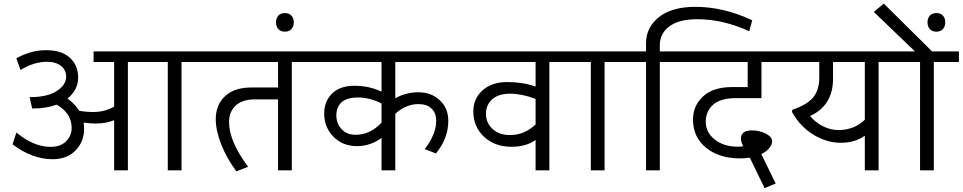

<svg xmlns="http://www.w3.org/2000/svg" viewBox="-20 -926 5234 1044"><path d="M600.6 0V-272.5Q557.1 -254.3 500 -254.3Q471.7 -254.3 434.8 -259.4Q437.3 -241.7 437.3 -226Q437.3 -155.7 390.8 -107.9Q344.3 -60.2 264.9 -60.2Q210.8 -60.2 154.7 -81.1Q98.6 -102.1 48 -141.6L69.3 -205.3Q162.8 -127.4 255.3 -127.4Q307.9 -127.4 338.7 -157Q369.6 -186.6 369.6 -231Q369.6 -310.9 287.7 -356.9Q232.6 -336.2 160.3 -336.2H154.7L141.1 -397.9H144.6Q237.1 -397.9 288.4 -431Q339.7 -464.1 339.7 -508.6Q339.7 -545 311.9 -567.5Q284.1 -590 234.1 -590Q164.8 -590 91.5 -545.5L68.8 -608.7Q147.1 -653.2 231 -653.2Q315 -653.2 360 -612Q405 -570.8 405 -504Q405 -437.3 347.3 -390.3Q387.8 -360.5 410.5 -323.6Q447.9 -317 486.9 -317Q550.6 -317 600.6 -346.3V-589H488.9V-646.6H1102.6V-589H967.1V0H892.3V-589H675.4V0Z M1349.8 -450.5H1491.9V-589H1072.3V-646.6H1703.2V-589H1566.7V0H1491.9V-385.7H1367Q1297.8 -385.7 1261.6 -352.1Q1225.5 -318.5 1225.5 -262.4Q1225.5 -157.7 1329.1 -19.2L1265.4 5.6Q1212.8 -64.7 1182.8 -141.1Q1152.7 -217.4 1153.2 -279.6Q1153.7 -355.9 1203.7 -403.2Q1253.8 -450.5 1349.8 -450.5Z M1493.4 -767.9Q1480.8 -782.1 1480.8 -804.6Q1480.8 -827.1 1493.4 -841Q1506.1 -854.9 1529.1 -854.9Q1552.1 -854.9 1564.7 -841Q1577.4 -827.1 1577.4 -804.6Q1577.4 -782.1 1564.7 -767.9Q1552.1 -753.8 1529.1 -753.8Q1506.1 -753.8 1493.4 -767.9Z M1913 -193.1Q1993.4 -193.1 2054.6 -259.4V-363.5Q1989.9 -395.9 1927.7 -395.9Q1865.5 -395.9 1837.2 -369.8Q1808.9 -343.8 1808.9 -298.8Q1808.9 -253.8 1837.7 -223.5Q1866.5 -193.1 1913 -193.1ZM2129.4 0H2054.6V-176.4Q2028.8 -155.7 1993.7 -143.6Q1958.5 -131.4 1921.1 -131.4Q1842.8 -131.4 1792.7 -182.8Q1742.7 -234.1 1742.7 -308.9Q1742.7 -374.6 1785.4 -417.1Q1828.1 -459.6 1907.7 -459.6Q1987.4 -459.6 2054.6 -427.7V-589H1672.9V-646.6H2500.5V-589H2129.4V-391.8Q2186.6 -424.2 2255.6 -424.2Q2324.6 -424.2 2371.1 -381.2Q2417.6 -338.2 2417.6 -268.5Q2417.6 -173.9 2350.4 -91.5L2289.7 -115.3Q2351.9 -196.7 2351.9 -269.5Q2351.9 -311.4 2326.6 -335.7Q2301.3 -360 2255.8 -360Q2187.1 -360 2129.4 -307.4Z M2892.3 0V-164.8Q2840.2 -127.9 2761.9 -127.9Q2669.4 -127.9 2611.5 -182.8Q2553.6 -237.6 2553.6 -320Q2553.6 -389.3 2603.6 -434.5Q2653.7 -479.8 2738.1 -479.8Q2822.5 -479.8 2892.3 -455.5V-589H2480.3V-646.6H3103.6V-589H2967.1V0ZM2753.3 -191.6Q2831.6 -191.6 2892.3 -249.2V-388.3Q2816.5 -416.6 2753.8 -416.6Q2691.1 -416.6 2656.7 -386.2Q2622.3 -355.9 2622.3 -307.1Q2622.3 -258.3 2658.2 -225Q2694.1 -191.6 2753.3 -191.6Z M3192.6 0V-589H3073.3V-646.6H3403.9V-589H3267.4V0Z M3492.9 0V-589H3373.6V-646.6H3492.9V-691.1Q3492.9 -777.6 3563.4 -833.2Q3634 -888.8 3760.4 -888.8Q3915.6 -888.8 4070.3 -815.5L4054.1 -756.3Q3910.5 -821.5 3771.5 -821.5Q3671.4 -821.5 3619.6 -782.6Q3567.7 -743.7 3567.7 -679V-646.6H3704.2V-589H3567.7V0Z M4005.1 -64.7Q3890.8 -64.7 3819.5 -122.3Q3748.2 -180 3748.2 -276.5Q3748.2 -350.9 3802.8 -401.7Q3857.4 -452.5 3959.6 -452.5H4045.5V-589H3673.9V-646.6H4256.8V-589H4120.3V-392.3H3981.3Q3897.4 -392.3 3857.4 -356.7Q3817.5 -321 3817.5 -263.4Q3817.5 -205.8 3866.8 -167.1Q3916.1 -128.4 3991.4 -128.4Q4009.1 -128.4 4021.2 -130.4Q4007.6 -156.7 4008.8 -176.2Q4010.1 -195.7 4024.8 -206.3Q4039.4 -216.9 4066.7 -216.9Q4110.7 -216.9 4144.6 -199.2Q4178.5 -181.5 4178.5 -157.7Q4178.5 -140 4163.3 -121.1Q4148.1 -102.1 4119.8 -88L4197.7 71.8L4137.5 97.1L4057.1 -68.8Q4031.9 -64.7 4005.1 -64.7Z M4682.5 0V-188.1Q4628.9 -149.6 4552.1 -149.6Q4475.2 -149.6 4402.9 -193.6Q4330.6 -237.6 4286.1 -318L4288.7 -329.1Q4372.1 -357.9 4403.4 -398.4Q4434.8 -438.8 4434.8 -504V-589H4226.5V-646.6H4893.8V-589H4757.3V0ZM4538.9 -218.9Q4624.9 -218.9 4682.5 -275V-589H4509.6V-498.5Q4509.6 -351.9 4384.7 -295.2Q4414.6 -259.4 4455.5 -239.1Q4496.5 -218.9 4538.9 -218.9Z M5035.9 -767.9Q5023.3 -782.1 5023.3 -804.6Q5023.3 -827.1 5035.9 -841Q5048.5 -854.9 5071.5 -854.9Q5094.5 -854.9 5107.2 -841Q5119.8 -827.1 5119.8 -804.6Q5119.8 -782.1 5107.2 -767.9Q5094.5 -753.8 5071.5 -753.8Q5048.5 -753.8 5035.9 -767.9ZM4982.8 0V-589H4863.5V-646.6H4955L4731.5 -861L4785.6 -906.5L5048 -646.6H5194.1V-589H5057.6V0Z"/></svg>

Font: Khula
Style: Regular
Weight: 400
Designer: Erin McLaughlin, Steve Matteson
Version: Version 1.000;PS 1.0;hotconv 1.0.72;makeotf.lib2.5.5900; ttf